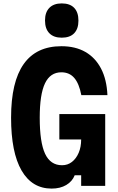

<svg xmlns="http://www.w3.org/2000/svg" viewBox="-20 -1090 690 1126"><path d="M283 16Q168 16 106.5 -90Q45 -196 45 -400Q45 -610 119 -714.5Q193 -819 340 -819Q422 -819 480.5 -785.5Q539 -752 572.5 -688Q606 -624 610 -532H457Q444 -600 415.5 -633Q387 -666 340 -666Q275 -666 244 -601.5Q213 -537 213 -400Q213 -255 244.5 -188Q276 -121 344 -121Q377 -121 402 -140.5Q427 -160 441.5 -194Q456 -228 456 -272H328V-421H597V0H456V-62H418Q404 -26 368.5 -5Q333 16 283 16ZM342 -869Q295 -869 269.5 -895Q244 -921 244 -970Q244 -1018 269.5 -1044Q295 -1070 342 -1070Q390 -1070 415 -1044Q440 -1018 440 -969Q440 -921 415 -895Q390 -869 342 -869Z"/></svg>

Font: Martian Mono SemiCondensed
Style: Bold
Weight: 700
Width: 4
Designer: Roman Shamin
Foundry: Evil Martians
Version: Version 1.000